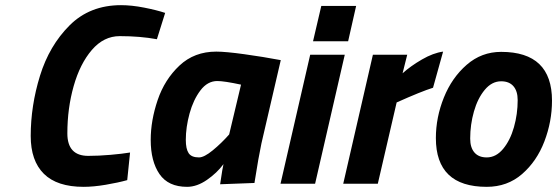

<svg xmlns="http://www.w3.org/2000/svg" viewBox="-20 -712 2159 744"><path d="M99 -185Q99 -302 135 -418.5Q171 -535 249.5 -613.5Q328 -692 449 -692Q490 -692 538.5 -682.5Q587 -673 620 -662L588 -560Q523 -572 444 -572Q382 -572 336 -518.5Q290 -465 265.5 -378.5Q241 -292 241 -195Q241 -108 322 -108Q362 -108 408 -112Q454 -116 484 -121L473 -14Q437 -4 389.5 4Q342 12 304 12Q201 12 150 -38.5Q99 -89 99 -185Z M564 -170Q564 -245 591 -324.5Q618 -404 675.5 -458Q733 -512 818 -512Q854 -512 926.5 -502Q999 -492 1068 -479L993 -156Q982 -105 966 -3L833 2Q843 -66 846 -76Q821 -42 782 -15Q743 12 705 12Q632 12 598 -37.5Q564 -87 564 -170ZM868 -191 914 -384Q849 -398 822 -398Q784 -398 756.5 -361.5Q729 -325 714.5 -272Q700 -219 700 -170Q700 -135 711 -118.5Q722 -102 751 -102Q771 -102 804.5 -129.5Q838 -157 868 -191Z M1225 -689H1360L1329 -552H1193ZM1182 -500H1316L1201 0H1067Z M1425 -500H1558L1540 -428Q1571 -456 1615 -481.5Q1659 -507 1697 -512L1658 -372Q1613 -358 1517 -315L1444 0H1310Z M1669 -177Q1669 -257 1700 -334Q1731 -411 1788.5 -461Q1846 -511 1922 -511Q2119 -511 2119 -322Q2119 -241 2089.5 -164Q2060 -87 2003 -37.5Q1946 12 1866 12Q1669 12 1669 -177ZM1986 -324Q1986 -359 1969.5 -378Q1953 -397 1922 -397Q1886 -397 1858.5 -364Q1831 -331 1816.5 -280Q1802 -229 1802 -175Q1802 -140 1818.5 -121Q1835 -102 1866 -102Q1902 -102 1929.5 -135Q1957 -168 1971.5 -219Q1986 -270 1986 -324Z"/></svg>

Font: Cairo
Style: Bold Italic
Weight: 700
Italic angle: -13°
Designer: Mohamed Gaber, Accademia di Belle Arti di Urbino and others
Foundry: Kief Type Foundry, Accademia di Belle Arti di Urbino and others
Version: Version 3.011